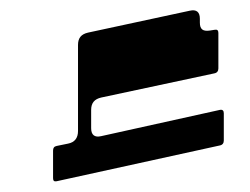

<svg xmlns="http://www.w3.org/2000/svg" viewBox="-20 -347 474 364"><path d="M397 -71.3C401.9 -72.3 404.3 -75.7 404.3 -80.6V-132.3C404.3 -137.2 401.9 -139.6 397 -138.7L171.9 -88.9C159.2 -85.9 152.8 -91.3 152.8 -104V-138.7C152.8 -151.9 159.2 -159.2 171.9 -162.1L386.7 -208C391.6 -209 394 -212.4 394 -217.3V-284.7C394 -289.6 391.6 -291.5 386.7 -290.5L377.9 -289.1C364.7 -287.1 358.9 -291.5 358.9 -304.2V-311.5C358.9 -324.2 352.5 -329.6 339.8 -326.7L147 -285.2C133.8 -282.2 127.9 -274.9 127.9 -261.7V-98.6C127.9 -85.4 121.6 -77.1 108.9 -74.7L87.4 -70.3C82.5 -69.3 80.6 -66.4 80.6 -61.5V-9.3C80.6 -4.4 82.5 -2.4 87.4 -3.4Z"/></svg>

Font: QTS-Omar 
Style: Regular
Weight: 400
Designer: Mohammed Abd El khaliq
Foundry: QafType Studio
Version: Version 1.001